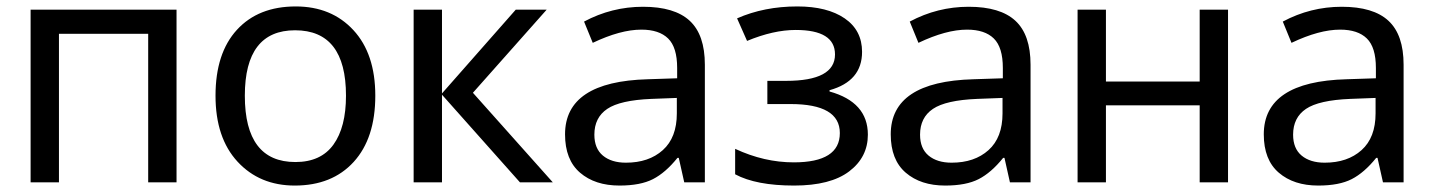

<svg xmlns="http://www.w3.org/2000/svg" viewBox="-20 -566 4448 596"><path d="M528 -536V0H440V-461H163V0H75V-536Z M1145 -269Q1145 -137 1078 -63.5Q1011 10 895 10Q786 10 717.5 -64Q649 -138 649 -269Q649 -401 715.5 -473.5Q782 -546 898 -546Q1009 -546 1077 -472.5Q1145 -399 1145 -269ZM740 -269Q740 -63 897 -63Q976 -63 1015 -117Q1054 -171 1054 -269Q1054 -472 896 -472Q740 -472 740 -269Z M1581 -536H1677L1448 -278L1696 0H1594L1352 -272V0H1264V-536H1352V-276Z M1976 -545Q2074 -545 2121 -501.5Q2168 -458 2168 -365V0H2104L2087 -76H2083Q2046 -30 2007 -10Q1968 10 1903 10Q1827 10 1780.5 -30Q1734 -70 1734 -149Q1734 -313 1991 -320L2082 -323V-355Q2082 -419 2054 -446.5Q2026 -474 1971 -474Q1906 -474 1820 -433L1793 -499Q1879 -545 1976 -545ZM2081 -262 2002 -259Q1905 -255 1865 -228Q1825 -201 1825 -148Q1825 -105 1851.5 -83Q1878 -61 1923 -61Q1994 -61 2037.5 -100Q2081 -139 2081 -214Z M2455 -546Q2548 -546 2602 -509Q2656 -472 2656 -405Q2656 -314 2555 -286V-282Q2674 -249 2674 -148Q2674 -78 2616 -34Q2558 10 2445 10Q2327 10 2262 -25V-104Q2352 -62 2444 -62Q2587 -62 2587 -153Q2587 -243 2434 -243H2362V-315H2420Q2572 -315 2572 -397Q2572 -473 2450 -473Q2381 -473 2299 -439L2268 -509Q2352 -546 2455 -546Z M2987 -545Q3085 -545 3132 -501.5Q3179 -458 3179 -365V0H3115L3098 -76H3094Q3057 -30 3018 -10Q2979 10 2914 10Q2838 10 2791.5 -30Q2745 -70 2745 -149Q2745 -313 3002 -320L3093 -323V-355Q3093 -419 3065 -446.5Q3037 -474 2982 -474Q2917 -474 2831 -433L2804 -499Q2890 -545 2987 -545ZM3092 -262 3013 -259Q2916 -255 2876 -228Q2836 -201 2836 -148Q2836 -105 2862.5 -83Q2889 -61 2934 -61Q3005 -61 3048.5 -100Q3092 -139 3092 -214Z M3413 -536V-313H3704V-536H3792V0H3704V-239H3413V0H3325V-536Z M4145 -545Q4243 -545 4290 -501.5Q4337 -458 4337 -365V0H4273L4256 -76H4252Q4215 -30 4176 -10Q4137 10 4072 10Q3996 10 3949.5 -30Q3903 -70 3903 -149Q3903 -313 4160 -320L4251 -323V-355Q4251 -419 4223 -446.5Q4195 -474 4140 -474Q4075 -474 3989 -433L3962 -499Q4048 -545 4145 -545ZM4250 -262 4171 -259Q4074 -255 4034 -228Q3994 -201 3994 -148Q3994 -105 4020.5 -83Q4047 -61 4092 -61Q4163 -61 4206.5 -100Q4250 -139 4250 -214Z"/></svg>

Font: Advent Sans Logo
Style: Regular
Weight: 400
Designer: Types & Symbols
Foundry: Types & Symbols
Version: Version 1.002